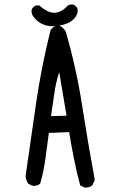

<svg xmlns="http://www.w3.org/2000/svg" viewBox="-20 -841 540 869"><path d="M362.3 7.8 342.8 -2Q327.1 -60.5 314.9 -121.6Q302.7 -182.6 293 -243.2L201.2 -239.3Q193.4 -180.7 185.5 -122.6Q177.7 -64.5 162.1 -9.8Q148.4 2 127 0L107.4 -9.8Q97.7 -25.4 95.7 -43Q119.1 -210 143.6 -376Q168 -542 209 -705.1Q243.2 -749 277.3 -699.2Q325.2 -534.2 351.6 -364.3Q377.9 -194.3 409.2 -25.4L397.5 -2Q383.8 9.8 362.3 7.8ZM281.2 -317.4 248 -514.6Q232.4 -465.8 225.6 -416Q218.8 -366.2 210.9 -315.4ZM210.9 -722.7Q164.1 -724.6 132.8 -763.7Q121.1 -777.3 123 -796.9Q128.9 -810.5 142.6 -816.4H158.2Q197.3 -781.2 228 -783.2Q258.8 -785.2 285.2 -814.5Q294.9 -822.3 311.5 -820.3Q325.2 -814.5 331.1 -800.8V-783.2Q319.3 -750 284.7 -735.4Q250 -720.7 210.9 -722.7Z"/></svg>

Font: JasonHandwriting4
Style: Regular
Weight: 400
Version: Version 1.01.21